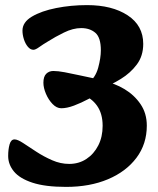

<svg xmlns="http://www.w3.org/2000/svg" viewBox="-20 -716 620 752"><path d="M376 -367 387 -398Q429 -390 467.5 -367Q506 -344 530.5 -308Q555 -272 555 -224Q555 -152 514.5 -98Q474 -44 403 -14Q332 16 239 16Q157 16 107 -0.5Q57 -17 34.5 -44.5Q12 -72 12 -105Q12 -131 17.5 -150.5Q23 -170 37 -170Q49 -170 71 -155.5Q93 -141 122 -122Q151 -103 184 -88.5Q217 -74 251 -74Q289 -74 318.5 -93.5Q348 -113 365 -146.5Q382 -180 382 -223Q382 -271 360 -302Q338 -333 300 -346L380 -357Q356 -344 327 -328.5Q298 -313 270 -302.5Q242 -292 220 -292Q202 -292 186 -308.5Q170 -325 160 -348.5Q150 -372 150 -392Q150 -416 161 -427Q172 -438 189 -438Q207 -438 233.5 -433Q260 -428 289.5 -421.5Q319 -415 343.5 -410Q368 -405 381 -405L325 -390Q354 -412 364.5 -450.5Q375 -489 375 -519Q375 -569 353.5 -587.5Q332 -606 298 -606Q266 -606 230.5 -588.5Q195 -571 170 -555Q148 -542 133.5 -531.5Q119 -521 111 -521Q99 -521 89 -533Q79 -545 73.5 -562.5Q68 -580 68 -596Q68 -629 105 -651Q142 -673 200 -684.5Q258 -696 321 -696Q419 -696 480 -656Q541 -616 541 -544Q541 -497 516 -463.5Q491 -430 453.5 -407Q416 -384 376 -367Z"/></svg>

Font: Alkatra
Style: Regular
Weight: 400
Designer: Suman Bhandary
Version: Version 1.100;gftools[0.9.22]